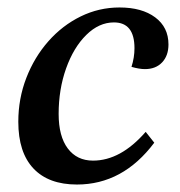

<svg xmlns="http://www.w3.org/2000/svg" viewBox="-20 -482 483 514"><path d="M186 12Q110 12 69.5 -31Q29 -74 29 -156Q29 -218 50.5 -273.5Q72 -329 109.5 -371.5Q147 -414 196 -438Q245 -462 300 -462Q360 -462 395.5 -435.5Q431 -409 431 -363Q431 -333 414 -315Q397 -297 368 -297Q353 -297 332 -303Q340 -328 340 -353Q340 -422 285 -422Q245 -422 211 -388.5Q177 -355 157 -299Q137 -243 137 -177Q137 -117 161.5 -84.5Q186 -52 229 -52Q303 -52 370 -129L393 -100Q309 12 186 12Z"/></svg>

Font: Petrona SemiBold
Style: Italic
Weight: 600
Italic angle: -9°
Designer: Ringo R. Seeber
Foundry: Ringo R. Seeber
Version: Version 2.001; ttfautohint (v1.8.3)